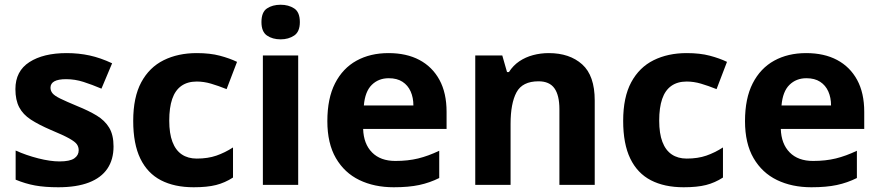

<svg xmlns="http://www.w3.org/2000/svg" viewBox="-20 -780 3709 810"><path d="M459 -162Q459 -107 433 -68.5Q407 -30 355 -10Q303 10 226 10Q169 10 128 2.5Q87 -5 46 -22V-145Q90 -125 141 -112Q192 -99 231 -99Q275 -99 293.5 -112Q312 -125 312 -146Q312 -160 304.5 -171Q297 -182 272 -196Q247 -210 194 -232Q143 -254 110 -275.5Q77 -297 61 -327.5Q45 -358 45 -404Q45 -480 104 -518Q163 -556 261 -556Q312 -556 358 -546Q404 -536 453 -513L408 -406Q368 -423 332 -434.5Q296 -446 259 -446Q226 -446 209.5 -437Q193 -428 193 -410Q193 -397 201.5 -386.5Q210 -376 234.5 -364Q259 -352 307 -332Q354 -313 388 -292.5Q422 -272 440.5 -241.5Q459 -211 459 -162Z M797 10Q716 10 659 -19.5Q602 -49 572 -111Q542 -173 542 -270Q542 -370 576 -433Q610 -496 670.5 -526Q731 -556 810 -556Q866 -556 907.5 -545Q949 -534 980 -519L936 -404Q901 -418 870.5 -427Q840 -436 810 -436Q771 -436 745 -417.5Q719 -399 706.5 -362.5Q694 -326 694 -271Q694 -217 707.5 -181.5Q721 -146 747 -128.5Q773 -111 810 -111Q857 -111 893 -123.5Q929 -136 963 -158V-31Q929 -9 891.5 0.5Q854 10 797 10Z M1238 -546V0H1089V-546ZM1164 -760Q1197 -760 1221 -744.5Q1245 -729 1245 -686.8Q1245 -646 1221 -630Q1197 -614 1164 -614Q1129.7 -614 1106.4 -630Q1083 -646 1083 -686.8Q1083 -729 1106.4 -744.5Q1129.7 -760 1164 -760Z M1619 -556Q1695 -556 1749.5 -527Q1804 -498 1834 -443Q1864 -388 1864 -308V-236H1512Q1514 -173 1549.5 -137Q1585 -101 1648 -101Q1701 -101 1744 -111.5Q1787 -122 1833 -144V-29Q1793 -9 1748.5 0.5Q1704 10 1641 10Q1559 10 1496 -20.5Q1433 -51 1397 -113Q1361 -175 1361 -269Q1361 -365 1393.5 -428.5Q1426 -492 1484 -524Q1542 -556 1619 -556ZM1620 -450Q1577 -450 1548.5 -422Q1520 -394 1515 -335H1724Q1724 -368 1712.5 -394Q1701 -420 1678 -435Q1655 -450 1620 -450Z M2295 -556Q2383 -556 2436 -508.5Q2489 -461 2489 -356V0H2340V-319Q2340 -378 2319 -407.5Q2298 -437 2252 -437Q2184 -437 2159 -390.5Q2134 -344 2134 -257V0H1985V-546H2099L2119 -476H2127Q2145 -504 2171 -521.5Q2197 -539 2229 -547.5Q2261 -556 2295 -556Z M2864 10Q2783 10 2726 -19.5Q2669 -49 2639 -111Q2609 -173 2609 -270Q2609 -370 2643 -433Q2677 -496 2737.5 -526Q2798 -556 2877 -556Q2933 -556 2974.5 -545Q3016 -534 3047 -519L3003 -404Q2968 -418 2937.5 -427Q2907 -436 2877 -436Q2838 -436 2812 -417.5Q2786 -399 2773.5 -362.5Q2761 -326 2761 -271Q2761 -217 2774.5 -181.5Q2788 -146 2814 -128.5Q2840 -111 2877 -111Q2924 -111 2960 -123.5Q2996 -136 3030 -158V-31Q2996 -9 2958.5 0.5Q2921 10 2864 10Z M3381 -556Q3457 -556 3511.5 -527Q3566 -498 3596 -443Q3626 -388 3626 -308V-236H3274Q3276 -173 3311.5 -137Q3347 -101 3410 -101Q3463 -101 3506 -111.5Q3549 -122 3595 -144V-29Q3555 -9 3510.5 0.5Q3466 10 3403 10Q3321 10 3258 -20.5Q3195 -51 3159 -113Q3123 -175 3123 -269Q3123 -365 3155.5 -428.5Q3188 -492 3246 -524Q3304 -556 3381 -556ZM3382 -450Q3339 -450 3310.5 -422Q3282 -394 3277 -335H3486Q3486 -368 3474.5 -394Q3463 -420 3440 -435Q3417 -450 3382 -450Z"/></svg>

Font: Noto Sans Gurmukhi
Style: Regular
Weight: 400
Designer: Jelle Bosma - Monotype Design Team
Foundry: Monotype Imaging Inc.
Version: Version 2.003